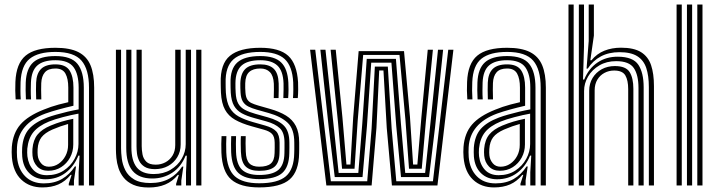

<svg xmlns="http://www.w3.org/2000/svg" viewBox="-20 -820 3178 849"><path d="M373.5 0V-432.4Q373.5 -513.4 340.4 -551.9Q307.4 -590.4 225.1 -590.4Q149.1 -590.4 111.6 -560.4Q74.1 -530.4 71 -457.1Q70.3 -438 70.4 -419Q70.4 -400 71.8 -380.4H49.1Q47.6 -401.7 47.5 -419.2Q47.3 -436.7 48.1 -458Q51.5 -539.2 93.2 -573.9Q134.8 -608.7 225.1 -608.7Q288.9 -608.7 326.4 -589.7Q363.9 -570.6 380.2 -531.6Q396.4 -492.6 396.4 -432.4V0ZM187.8 -45.3Q230 -45.3 261.2 -65.5Q292.4 -85.8 309.7 -117.5Q327 -149.2 327 -183.1V-317.5Q294.8 -311.8 257.7 -302Q220.7 -292.3 196.3 -282.4Q150.5 -263.5 128 -236.1Q105.5 -208.7 100.7 -162.9Q100 -154.1 100.2 -145.4Q100.3 -136.7 101.1 -129.1Q105.8 -91.6 127.6 -68.4Q149.4 -45.3 187.8 -45.3ZM193.1 -64.9Q162.5 -64.9 144.5 -84Q126.6 -103 123.8 -131.3Q123.1 -139.5 123.1 -147.1Q123 -154.6 123.5 -161.9Q126.8 -201.5 146.1 -225Q165.3 -248.6 203.9 -264.7Q229.5 -275.3 252.7 -282.2Q275.9 -289.1 304 -294.8V-181.3Q304 -149.8 289.7 -123.3Q275.4 -96.8 250.4 -80.9Q225.4 -64.9 193.1 -64.9ZM196.1 -82.8Q219.6 -82.8 238.8 -95.8Q258 -108.7 269.5 -130.6Q281.1 -152.5 281.1 -179.4V-271.8Q264.1 -267.1 247.1 -261.1Q230.1 -255.1 211.7 -247.2Q178.4 -232.5 163.4 -212.9Q148.4 -193.2 146.4 -160.7Q145.9 -152.3 146.1 -145.6Q146.3 -139 146.8 -133.1Q148.7 -113.7 161.5 -98.3Q174.2 -82.8 196.1 -82.8ZM167.4 8.8Q110.6 8.8 74.4 -25.5Q38.2 -59.7 32.6 -123.8Q31.6 -135.9 31.6 -147.4Q31.5 -158.8 32.3 -170.6Q37.1 -230.9 69.9 -269.1Q102.8 -307.3 173 -335.2Q189.5 -341.9 205.5 -347.4Q221.4 -352.8 239.9 -357.8Q258.4 -362.9 281.9 -368.1V-432.5Q281.9 -471.9 269.4 -494.5Q257 -517.1 225.1 -517.1Q193.4 -517.1 178.6 -500.3Q163.8 -483.5 162.4 -452.4Q162.1 -443.2 161.9 -422.5Q161.8 -401.8 162.7 -380.4H140Q139 -402.8 139.1 -422.1Q139.3 -441.5 139.7 -454.5Q141.4 -495.1 161.7 -515.2Q182 -535.4 225.1 -535.4Q270.2 -535.4 287.5 -508.5Q304.8 -481.5 304.8 -432.5V-352.4Q272.5 -345.1 239.7 -336.1Q207 -327.2 180.9 -317.8Q121.4 -295.9 89.7 -258.5Q57.9 -221.2 55.1 -168.8Q54.7 -158.9 54.6 -147.5Q54.5 -136 55.4 -125.7Q59.8 -72.6 90.9 -40.9Q121.9 -9.1 174 -9.1Q220.8 -9.1 254.5 -28.8Q288.2 -48.6 311 -83.8H316.2L307 -21.9V0H284.3L283.9 -7.1L296.8 -46.9H292.5Q268.8 -17.9 238.1 -4.5Q207.5 8.8 167.4 8.8ZM327.7 0.1V-58.3L331.9 -131.9H326.6Q307.1 -83.7 269.4 -55.4Q231.7 -27.1 180.2 -27.3Q137.6 -27.4 109.9 -54.1Q82.2 -80.7 78.3 -127.3Q77.6 -136.6 77.5 -147.1Q77.5 -157.6 78 -166.9Q81.8 -219.5 108.5 -249.8Q135.1 -280 188.7 -300.1Q205.3 -306.4 229.3 -313.2Q253.3 -320.1 279.3 -326.2Q305.2 -332.3 327.8 -336.3V-432.4Q327.8 -491.8 305.4 -522.7Q283 -553.7 225.1 -553.7Q171.6 -553.7 145.3 -530.7Q118.9 -507.6 116.8 -455Q116.3 -440.3 116.1 -420.7Q116 -401.1 117.3 -380.4H94.6Q93.3 -401 93.3 -420.7Q93.2 -440.4 93.8 -455.4Q96.4 -516.9 127.2 -544.5Q158 -572.1 225.1 -572.1Q294.7 -572.1 322.6 -537.6Q350.6 -503.1 350.6 -432.4V0.1Z M638.2 9.1Q596.6 9.1 569.6 -2.8Q542.7 -14.8 527 -34.3Q511.4 -53.7 504 -76.5Q496.7 -99.3 494.6 -121.5Q492.6 -143.7 492.6 -160.6V-600H515.3V-164.7Q515.3 -144.5 518.6 -118.3Q521.9 -92.1 534.1 -67.5Q546.3 -42.8 572.7 -26.8Q599 -10.7 645.3 -10.7Q693.1 -10.7 728.2 -29.9Q763.2 -49.2 785.3 -83.4H790.7L781.7 -21.5V0H758.8L758.7 -6.8L770.9 -46.6H766.5Q742.7 -17.5 710.7 -4.2Q678.8 9.1 638.2 9.1ZM847.6 0V-600H870.5V0ZM665.3 -72.1Q635.9 -72.1 619.4 -82.6Q602.8 -93.1 595.2 -109.1Q587.6 -125.2 585.6 -142.4Q583.7 -159.5 583.7 -172.8V-600H606.6V-174Q606.6 -156.6 610.1 -137.5Q613.6 -118.5 626.8 -105.2Q640 -91.9 668.7 -91.9Q692 -91.9 711.6 -102.4Q731.2 -112.9 743.1 -132.4Q754.9 -151.9 754.9 -178.8V-600H778.9V-180.9Q778.9 -149.5 763.9 -124.9Q749 -100.2 723.4 -86.1Q697.7 -72.1 665.3 -72.1ZM651.8 -30.7Q594.5 -31.1 566.4 -64.3Q538.3 -97.5 538.3 -166V-600H561V-168.8Q561 -109.5 584.6 -80Q608.2 -50.4 659.9 -50.4Q702.4 -50.4 734.1 -69.2Q765.9 -88.1 783.6 -118.3Q801.2 -148.6 801.2 -182.7V-600H824.7V0H802.5V-58L806.1 -131.6H800.7Q780.6 -81.6 741.1 -55.9Q701.7 -30.3 651.8 -30.7Z M1126 8.7Q1042.2 8.7 1002.3 -26.3Q962.4 -61.3 959 -145.4Q958.3 -164.8 958.5 -183.5Q958.6 -202.2 959.7 -218H981.1Q980.2 -204.3 980.1 -184Q980 -163.7 980.6 -146.4Q983.7 -71.7 1018.3 -40.6Q1052.8 -9.6 1126 -9.6Q1208.6 -9.6 1244.3 -40.7Q1280 -71.8 1281 -142.5Q1281.3 -152.4 1281.4 -159.3Q1281.4 -166.2 1281.4 -172.9Q1281.3 -179.7 1281.3 -189.1Q1281.3 -249.5 1251.9 -277.2Q1222.6 -304.9 1168.2 -320.2L1115.6 -335Q1093.8 -341.2 1078.1 -349Q1062.5 -356.8 1053.8 -371Q1045.1 -385.3 1043.7 -410.5Q1043.3 -421.8 1042.8 -431.2Q1042.4 -440.7 1042.7 -452.1Q1044.1 -495.1 1064.8 -515.2Q1085.6 -535.4 1131.1 -535.4Q1170.7 -535.4 1190.7 -515.7Q1210.8 -496 1212.3 -450.9Q1212.7 -440.4 1212.5 -424.2Q1212.4 -407.9 1211.7 -386.4H1190.5Q1191.1 -405 1191.2 -424.1Q1191.2 -443.1 1190.9 -449.8Q1189.1 -485.2 1173.5 -501.1Q1157.9 -517.1 1131.1 -517.1Q1099.1 -517.1 1082.2 -501.9Q1065.3 -486.8 1064.4 -452Q1064.1 -440.1 1064.3 -431.1Q1064.5 -422.2 1065.4 -410.6Q1066.9 -391.1 1073.4 -380.6Q1079.8 -370.1 1091.8 -364.4Q1103.8 -358.7 1121.5 -353.5L1173.3 -338.7Q1215.9 -326.6 1244.7 -309Q1273.5 -291.3 1288.3 -262.8Q1303 -234.2 1303 -189.1Q1303 -179.3 1303 -172.5Q1303.1 -165.6 1303 -158.8Q1303 -152.1 1302.7 -142.4Q1301.6 -62.7 1261.3 -27Q1221 8.7 1126 8.7ZM1126 -27.9Q1063.8 -27.9 1034.3 -55Q1004.9 -82.1 1002.1 -147.3Q1001.5 -163.5 1001.6 -183.8Q1001.6 -204.1 1002.4 -218H1023.8Q1023 -204.2 1023.1 -184Q1023.2 -163.8 1023.7 -148.2Q1025.9 -92.4 1050.3 -69.4Q1074.8 -46.3 1126 -46.3Q1184.6 -46.3 1210.8 -68.5Q1236.9 -90.8 1237.7 -142.9Q1238.1 -155.6 1238 -165.9Q1238 -176.3 1238 -189.1Q1238 -233.7 1217.2 -253.2Q1196.4 -272.6 1157.9 -283.2L1103.9 -298.1Q1071.5 -307 1049.3 -319Q1027.1 -331.1 1014.9 -352.3Q1002.8 -373.6 1000.4 -409.8Q999.6 -421.7 999.6 -432.2Q999.6 -442.8 999.4 -452.3Q997.7 -515.2 1029.3 -543.7Q1060.9 -572.1 1131.1 -572.1Q1194 -572.1 1223 -544.1Q1252 -516.1 1255.1 -454.5Q1255.9 -444 1255.8 -424.1Q1255.7 -404.2 1254.2 -386.4H1232.9Q1233.6 -404.1 1233.9 -424.1Q1234.2 -444.1 1233.8 -451.5Q1231.8 -506.7 1206.5 -530.2Q1181.2 -553.7 1131.1 -553.7Q1074.1 -553.7 1047.9 -529.9Q1021.7 -506.1 1021.1 -452.7Q1020.8 -440.6 1021.2 -430.8Q1021.6 -421 1022.1 -410.5Q1023.6 -379.6 1033.7 -361.8Q1043.9 -344.1 1063 -334.2Q1082 -324.4 1109.7 -316.5L1163 -301.6Q1212.8 -287.9 1236.2 -263.6Q1259.6 -239.3 1259.6 -189.1Q1259.6 -178.3 1259.7 -167.4Q1259.7 -156.4 1259.3 -142.7Q1258.3 -81.6 1227.7 -54.7Q1197.1 -27.9 1126 -27.9ZM1126 -64.6Q1086.3 -64.6 1066.6 -83.4Q1046.9 -102.2 1045.2 -149Q1044.8 -163.7 1044.5 -183.4Q1044.2 -203.1 1045.2 -218H1066.5Q1065.7 -203.4 1065.9 -186.8Q1066 -170.3 1066.8 -149.7Q1068 -113.3 1082.2 -98.1Q1096.3 -82.9 1126 -82.9Q1161.6 -82.9 1177.5 -96.8Q1193.5 -110.6 1194.2 -143.1Q1194.8 -157.2 1194.7 -166.7Q1194.7 -176.2 1194.6 -189.1Q1194.3 -215.6 1183.1 -227.6Q1172 -239.5 1147.6 -246.3L1092.1 -261.8Q1048.6 -274 1019.4 -290.5Q990.2 -307 974.8 -335.2Q959.4 -363.3 957 -410.2Q956.4 -423.6 956.3 -433.1Q956.2 -442.6 956 -453.2Q953.6 -537.7 996.7 -573.2Q1039.7 -608.7 1131.1 -608.7Q1215.8 -608.7 1254.4 -573.4Q1293 -538.1 1298 -456.6Q1298.7 -444.6 1298.5 -424.8Q1298.4 -405 1296.8 -386.4H1275.5Q1277.1 -404.8 1277.1 -424.6Q1277.2 -444.5 1276.6 -455.5Q1272.8 -527.4 1238.8 -558.9Q1204.8 -590.4 1131.1 -590.4Q1049.7 -590.4 1012.7 -558Q975.7 -525.7 977.7 -452.4Q977.9 -442.5 977.9 -432.7Q977.8 -422.9 978.7 -410.3Q982 -367.6 996.1 -343.1Q1010.3 -318.6 1035.7 -304.7Q1061.2 -290.8 1098 -280.3L1152.8 -264.8Q1186.1 -255.4 1201.2 -239.3Q1216.3 -223.2 1216.3 -189.1Q1216.3 -179.7 1216.3 -173Q1216.4 -166.3 1216.3 -159.5Q1216.3 -152.7 1215.9 -142.7Q1215.2 -101.7 1194.6 -83.2Q1174.1 -64.6 1126 -64.6Z M1423.1 0 1351.2 -600H1374L1443 -18.4H1603.8L1623.1 -250.9L1637.5 -525.6H1694.9L1711.8 -251.1L1732.4 -18.4H1894.4L1962.1 -600H1984.9L1914.3 0H1713L1690.2 -253.8L1675.6 -508.5H1656.8L1644.6 -254.5L1623.3 0ZM1460.2 -36.9 1433.7 -256.3 1396.6 -600H1419.2L1454.9 -267.8L1477.5 -55.3H1564.4L1582 -273.9L1601.7 -559.8H1730.7L1752.7 -275.1L1771.9 -55.3H1859.9L1882.6 -268.6L1916.8 -600H1939.4L1903.8 -257.6L1877.2 -36.9H1753.2L1732.1 -263.9L1710.8 -542.8H1621.5L1602.6 -262.8L1583 -36.9ZM1492.5 -73.9 1474.4 -281.5 1441.9 -600H1464.6L1494.2 -300.3L1511.9 -92.3H1529.6L1541.7 -300.3L1565.9 -594H1766.5L1792.8 -303L1806.7 -92.3H1825.5L1843.5 -303L1871.4 -600H1894.2L1863.1 -283L1844.9 -73.9H1788.6L1773 -287.3L1746.5 -577H1585.9L1561.6 -285.6L1547.7 -73.9Z M2370.8 0V-432.4Q2370.8 -513.4 2337.7 -551.9Q2304.6 -590.4 2222.4 -590.4Q2146.3 -590.4 2108.8 -560.4Q2071.3 -530.4 2068.3 -457.1Q2067.6 -438 2067.6 -419Q2067.7 -400 2069 -380.4H2046.4Q2044.9 -401.7 2044.7 -419.2Q2044.5 -436.7 2045.4 -458Q2048.7 -539.2 2090.4 -573.9Q2132.1 -608.7 2222.4 -608.7Q2286.2 -608.7 2323.7 -589.7Q2361.1 -570.6 2377.4 -531.6Q2393.7 -492.6 2393.7 -432.4V0ZM2185.1 -45.3Q2227.2 -45.3 2258.4 -65.5Q2289.6 -85.8 2306.9 -117.5Q2324.2 -149.2 2324.2 -183.1V-317.5Q2292.1 -311.8 2255 -302Q2217.9 -292.3 2193.6 -282.4Q2147.8 -263.5 2125.3 -236.1Q2102.8 -208.7 2098 -162.9Q2097.2 -154.1 2097.4 -145.4Q2097.6 -136.7 2098.3 -129.1Q2103.1 -91.6 2124.9 -68.4Q2146.7 -45.3 2185.1 -45.3ZM2190.3 -64.9Q2159.7 -64.9 2141.8 -84Q2123.8 -103 2121.1 -131.3Q2120.3 -139.5 2120.3 -147.1Q2120.3 -154.6 2120.8 -161.9Q2124.1 -201.5 2143.3 -225Q2162.6 -248.6 2201.1 -264.7Q2226.8 -275.3 2250 -282.2Q2273.2 -289.1 2301.2 -294.8V-181.3Q2301.2 -149.8 2286.9 -123.3Q2272.6 -96.8 2247.6 -80.9Q2222.6 -64.9 2190.3 -64.9ZM2193.3 -82.8Q2216.8 -82.8 2236 -95.8Q2255.3 -108.7 2266.8 -130.6Q2278.3 -152.5 2278.3 -179.4V-271.8Q2261.3 -267.1 2244.3 -261.1Q2227.4 -255.1 2209 -247.2Q2175.6 -232.5 2160.6 -212.9Q2145.6 -193.2 2143.7 -160.7Q2143.1 -152.3 2143.3 -145.6Q2143.5 -139 2144 -133.1Q2146 -113.7 2158.7 -98.3Q2171.5 -82.8 2193.3 -82.8ZM2164.6 8.8Q2107.8 8.8 2071.6 -25.5Q2035.4 -59.7 2029.9 -123.8Q2028.9 -135.9 2028.8 -147.4Q2028.8 -158.8 2029.6 -170.6Q2034.3 -230.9 2067.2 -269.1Q2100 -307.3 2170.2 -335.2Q2186.8 -341.9 2202.7 -347.4Q2218.7 -352.8 2237.2 -357.8Q2255.6 -362.9 2279.1 -368.1V-432.5Q2279.1 -471.9 2266.7 -494.5Q2254.2 -517.1 2222.4 -517.1Q2190.6 -517.1 2175.8 -500.3Q2161 -483.5 2159.7 -452.4Q2159.3 -443.2 2159.2 -422.5Q2159 -401.8 2160 -380.4H2137.2Q2136.2 -402.8 2136.4 -422.1Q2136.5 -441.5 2136.9 -454.5Q2138.6 -495.1 2158.9 -515.2Q2179.3 -535.4 2222.4 -535.4Q2267.4 -535.4 2284.7 -508.5Q2302 -481.5 2302 -432.5V-352.4Q2269.8 -345.1 2237 -336.1Q2204.2 -327.2 2178.1 -317.8Q2118.7 -295.9 2086.9 -258.5Q2055.2 -221.2 2052.3 -168.8Q2051.9 -158.9 2051.8 -147.5Q2051.8 -136 2052.6 -125.7Q2057.1 -72.6 2088.1 -40.9Q2119.1 -9.1 2171.2 -9.1Q2218 -9.1 2251.8 -28.8Q2285.5 -48.6 2308.2 -83.8H2313.5L2304.2 -21.9V0H2281.6L2281.2 -7.1L2294 -46.9H2289.7Q2266 -17.9 2235.4 -4.5Q2204.7 8.8 2164.6 8.8ZM2324.9 0.1V-58.3L2329.1 -131.9H2323.9Q2304.4 -83.7 2266.7 -55.4Q2229 -27.1 2177.5 -27.3Q2134.8 -27.4 2107.1 -54.1Q2079.5 -80.7 2075.5 -127.3Q2074.8 -136.6 2074.8 -147.1Q2074.7 -157.6 2075.2 -166.9Q2079.1 -219.5 2105.7 -249.8Q2132.3 -280 2185.9 -300.1Q2202.6 -306.4 2226.6 -313.2Q2250.6 -320.1 2276.5 -326.2Q2302.4 -332.3 2325 -336.3V-432.4Q2325 -491.8 2302.7 -522.7Q2280.3 -553.7 2222.4 -553.7Q2168.9 -553.7 2142.5 -530.7Q2116.1 -507.6 2114 -455Q2113.5 -440.3 2113.4 -420.7Q2113.2 -401.1 2114.6 -380.4H2091.8Q2090.6 -401 2090.5 -420.7Q2090.5 -440.4 2091.1 -455.4Q2093.6 -516.9 2124.5 -544.5Q2155.3 -572.1 2222.4 -572.1Q2292 -572.1 2319.9 -537.6Q2347.8 -503.1 2347.8 -432.4V0.1Z M2849.1 0V-435.3Q2849.1 -484.9 2837.7 -519.3Q2826.3 -553.6 2798 -571.5Q2769.7 -589.3 2719 -589.3Q2672.4 -589.3 2637 -570.6Q2601.6 -551.8 2578.9 -516.6H2573.7L2583.2 -638.4V-800H2606.1V-662.6L2590.4 -553.4H2595.3Q2619.1 -582.5 2652.4 -595.8Q2685.7 -609.1 2726 -609.1Q2782.9 -609.1 2814.6 -589.4Q2846.2 -569.6 2859 -531.8Q2871.7 -494 2871.7 -439.4V0ZM2493.8 0V-800H2516.7V0ZM2585.4 0V-419.1Q2585.4 -450.6 2600.3 -475.2Q2615.2 -499.8 2640.9 -513.9Q2666.5 -527.9 2698.8 -527.9Q2747.5 -527.9 2764.1 -501.3Q2780.7 -474.7 2780.7 -427.2V0H2757.8V-426Q2757.8 -465 2745.1 -486.6Q2732.3 -508.1 2695.6 -508.1Q2672.3 -508.1 2652.7 -497.6Q2633.1 -487.1 2621.4 -467.7Q2609.7 -448.3 2609.5 -421.2L2608.3 0ZM2539.6 0V-800H2562.4V-613.9L2558 -468.4H2563.3Q2583 -516.9 2621.8 -543.3Q2660.7 -569.7 2712.2 -569.3Q2779.4 -568.8 2802.8 -533.5Q2826.2 -498.3 2826.2 -434V0H2803.3V-431.2Q2803.3 -488.3 2782.7 -519Q2762.1 -549.6 2704.4 -549.6Q2662.1 -549.6 2630.2 -530.8Q2598.2 -511.9 2580.5 -481.8Q2562.7 -451.6 2562.7 -417.3V0Z M3063.4 0V-800H3086.3V0ZM2971.8 0V-800H2994.7V0ZM3017.6 0V-800H3040.5V0Z"/></svg>

Font: Big Shoulders Inline Text Thin
Style: Regular
Weight: 100
Designer: Patric King
Foundry: XO Type Co
Version: Version 2.002